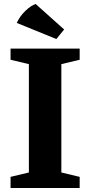

<svg xmlns="http://www.w3.org/2000/svg" viewBox="-20 -944 453 964"><path d="M33 0V-56L125 -78V-622L33 -644V-700H380V-644L288 -622V-78L380 -56V0ZM64 -829Q80 -863 107.5 -889.5Q135 -916 159 -924L302 -796L263 -748Z"/></svg>

Font: Volkhov
Style: Bold
Weight: 700
Designer: Cyreal (www.cyreal.org)
Foundry: Cyreal (www.cyreal.org)
Version: Version 1.010